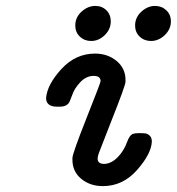

<svg xmlns="http://www.w3.org/2000/svg" viewBox="-20 -631 603 655"><path d="M137.2 -296.9Q141.1 -342.8 189.5 -395.5Q237.8 -448.2 304.2 -448.2Q347.2 -448.2 377.7 -423.1Q408.2 -397.9 408.2 -357.9V-352.1Q408.2 -339.8 358.9 -215.8Q334 -151.9 316.9 -107.9Q313 -95.7 313 -89.8Q313 -71.8 335.9 -71.8Q359.9 -72.8 381.3 -94.5Q402.8 -116.2 414.1 -147.9Q421.9 -168.9 432.1 -173.8Q439.9 -176.8 452.1 -176.8H457Q469.2 -176.8 476.6 -175.8Q483.9 -174.8 491 -168Q498 -161.1 498 -147.9Q496.1 -106 447.5 -51Q398.9 3.9 331.1 3.9Q287.1 3.9 257.1 -21Q227.1 -45.9 227.1 -85.9V-91.8Q227.1 -106.9 275.1 -228Q323.2 -349.1 323.2 -354Q323.2 -372.1 299.8 -372.1Q273.9 -372.1 253.4 -350.1Q232.9 -328.1 226.1 -306.2L217.8 -285.2Q210 -267.1 184.1 -267.1H174.8Q137.2 -267.1 137.2 -296.9ZM236.8 -543.9Q236.8 -571.8 258.3 -591.3Q279.8 -610.8 305.2 -610.8Q328.1 -610.8 343 -595.9Q357.9 -581.1 357.9 -558.1Q357.9 -531.2 337.4 -511.2Q316.9 -491.2 291 -491.2Q268.1 -491.2 252.4 -506.1Q236.8 -521 236.8 -543.9ZM440.9 -543.9Q440.9 -571.8 462.4 -591.3Q483.9 -610.8 508.8 -610.8Q531.7 -610.8 547.4 -595.9Q563 -581.1 563 -558.1Q563 -531.2 542 -511.2Q521 -491.2 495.1 -491.2Q472.2 -491.2 456.5 -506.1Q440.9 -521 440.9 -543.9Z"/></svg>

Font: CMU Typewriter Text
Style: BoldItalic
Weight: 700
Italic angle: -14.04°
Version: Version 0.7.0